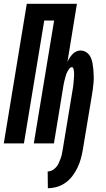

<svg xmlns="http://www.w3.org/2000/svg" viewBox="-37 -755 557 1011"><path d="M215 236 214 148Q226 148 237.5 142Q249 136 258 126Q267 116 272 104.5Q277 93 281.5 81.5Q286 70 288.5 58Q291 46 293 34L342 -262Q343 -268 344 -274Q345 -280 346 -286Q347 -292 348 -298.5Q349 -305 349.5 -311Q350 -317 350.5 -323Q351 -329 351.5 -335Q352 -341 352.5 -347Q353 -353 353 -359Q353 -365 353 -371Q353 -377 352 -383Q351 -389 349 -395Q347 -401 341 -401Q334 -401 328.5 -394Q323 -387 319 -380Q315 -373 312.5 -366Q310 -359 308 -351.5Q306 -344 304 -336.5Q302 -329 300.5 -322Q299 -315 297.5 -307.5Q296 -300 295 -292L247 0H141L248 -647H196L89 0H-17L104 -735H368L318 -428Q322 -439 329 -449.5Q336 -460 344 -469Q352 -478 363.5 -483.5Q375 -489 386 -489Q404 -489 418 -479.5Q432 -470 439.5 -455Q447 -440 450 -423Q453 -406 454.5 -389Q456 -372 456.5 -354.5Q457 -337 455.5 -319Q454 -301 451.5 -283Q449 -265 446 -248L399 34Q395 58 388.5 81.5Q382 105 371 128Q360 151 344.5 171.5Q329 192 308 207Q287 222 263 229Q239 236 215 236Z"/></svg>

Font: Iosevka Extrabold
Style: Italic
Weight: 800
Italic angle: -9°
Monospace: yes
Designer: Belleve Invis
Foundry: Belleve Invis
Version: Version 32.5.0; ttfautohint (v1.8.4)